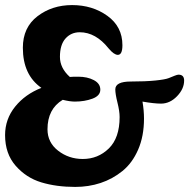

<svg xmlns="http://www.w3.org/2000/svg" viewBox="-20 -724 745 756"><path d="M408 -533Q357 -597 294 -597Q260 -597 238 -572.5Q216 -548 216 -500Q216 -456 255 -421Q265 -422 288 -422Q324 -422 349.5 -408.5Q375 -395 375 -371Q375 -347 344 -335.5Q313 -324 275 -324Q255 -324 227 -331Q167 -295 167 -215Q167 -163 209 -130.5Q251 -98 306 -98Q366 -98 408.5 -139.5Q451 -181 451 -263Q451 -286 442.5 -320Q434 -354 434 -372Q434 -403 495 -403Q553 -403 592 -407Q631 -411 644.5 -416.5Q658 -422 668 -426Q678 -430 683 -430Q705 -430 705 -407Q705 -374 677 -345Q649 -316 614 -316Q587 -316 541 -324Q547 -289 547 -257Q547 -188 524 -135Q501 -82 462 -50.5Q423 -19 376 -3.5Q329 12 276 12Q202 12 142.5 -6Q83 -24 41.5 -71.5Q0 -119 0 -192Q0 -255 39.5 -304Q79 -353 143 -378Q70 -429 70 -536Q70 -616 127.5 -660Q185 -704 264 -704Q344 -704 403 -661.5Q462 -619 462 -546Q462 -508 444 -508Q429 -508 408 -533Z"/></svg>

Font: LeckerliOne
Style: Regular
Weight: 400
Designer: Gesine Todt
Foundry: Gesine Todt
Version: Version 1.000